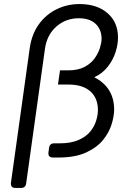

<svg xmlns="http://www.w3.org/2000/svg" viewBox="-20 -777 645 947"><path d="M56 150Q31 150 34 124L127 -542Q137 -609 171.5 -657Q206 -705 258.5 -731Q311 -757 372 -757Q459 -757 510.5 -712Q562 -667 562 -592Q562 -558 550 -520Q538 -482 512 -448.5Q486 -415 445 -396Q543 -346 543 -236Q543 -206 531 -165.5Q519 -125 489 -87.5Q459 -50 405 -25Q351 0 267 0H242Q216 0 219 -25L222 -48Q225 -70 247 -70H273Q330 -70 367.5 -86.5Q405 -103 425.5 -128.5Q446 -154 454.5 -182.5Q463 -211 463 -234Q463 -293 425.5 -326.5Q388 -360 317 -360H266L276 -430H317Q365 -430 397 -447Q429 -464 447 -489.5Q465 -515 473 -541Q481 -567 481 -585Q481 -632 451.5 -659.5Q422 -687 369 -687Q305 -687 258.5 -646.5Q212 -606 202 -538L109 128Q106 150 84 150Z"/></svg>

Font: Pitagon Sans Text
Style: Italic
Weight: 400
Italic angle: -8°
Designer: Travis Tran
Foundry: Pitagon
Version: Version 1.001; ttfautohint (v1.8.4.7-5d5b);gftools[0.9.26]